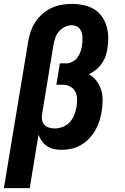

<svg xmlns="http://www.w3.org/2000/svg" viewBox="-25 -763 645 988"><path d="M-5 205 120 -549Q124 -575 133 -601Q142 -627 157 -650Q172 -673 194 -692Q216 -711 241 -722.5Q266 -734 293 -738.5Q320 -743 346 -743Q375 -743 404 -737Q433 -731 457 -717Q481 -703 497.5 -680.5Q514 -658 522.5 -631Q531 -604 532 -574.5Q533 -545 528 -515Q525 -495 518.5 -475Q512 -455 499.5 -437Q487 -419 470 -405Q453 -391 433 -381Q455 -368 471 -347.5Q487 -327 495 -302Q503 -277 503 -249.5Q503 -222 499 -194Q495 -168 487.5 -143.5Q480 -119 467 -95.5Q454 -72 435 -51.5Q416 -31 393 -17.5Q370 -4 344.5 2Q319 8 293 8Q273 8 253.5 4Q234 0 218.5 -10Q203 -20 191.5 -35.5Q180 -51 173 -69L128 205ZM256 -102Q277 -102 298 -110Q319 -118 334.5 -135Q350 -152 357.5 -172.5Q365 -193 369 -214Q372 -234 371.5 -254.5Q371 -275 362 -292Q353 -309 335.5 -318Q318 -327 298 -327H265L283 -437H316Q332 -437 347.5 -445Q363 -453 373.5 -467Q384 -481 389 -496.5Q394 -512 397 -528Q399 -540 399.5 -552Q400 -564 399 -575.5Q398 -587 394.5 -597.5Q391 -608 384 -616.5Q377 -625 366 -629Q355 -633 343 -633Q325 -633 307.5 -624Q290 -615 277.5 -600Q265 -585 259 -567Q253 -549 250 -531L192 -179Q189 -163 191 -148Q193 -133 202.5 -122Q212 -111 226.5 -106.5Q241 -102 256 -102Z"/></svg>

Font: Iosevka Curly Slab XBdEx
Style: Italic
Weight: 800
Width: 7
Italic angle: -9°
Monospace: yes
Designer: Belleve Invis
Foundry: Belleve Invis
Version: Version 11.1.0; ttfautohint (v1.8.3)